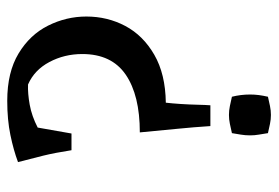

<svg xmlns="http://www.w3.org/2000/svg" viewBox="-136 -604 750 517"><g transform="rotate(90 238.5 -346.0)"><path d="M320 -538Q323 -492 327.5 -447Q332 -402 337 -348Q237 -348 181.5 -310Q126 -272 126 -193Q126 -145 147.5 -104.5Q169 -64 208 -47Q232 -46 262.5 -51.5Q293 -57 324 -73L340 -164H385Q392 -119 399.5 -88.5Q407 -58 417 -20Q385 -8 344 0.5Q303 9 252 9Q175 9 124.5 -21.5Q74 -52 49.5 -101Q25 -150 25 -204Q25 -261 50.5 -309Q76 -357 128 -387Q180 -417 257 -418Q259 -435 260.5 -458Q262 -481 262.5 -503Q263 -525 264 -538ZM290 -701Q302 -701 314 -698.5Q326 -696 339 -693Q341 -680 343 -668.5Q345 -657 345 -645Q345 -632 343 -620Q341 -608 339 -596Q326 -593 314 -590.5Q302 -588 290 -588Q278 -588 266 -590.5Q254 -593 241 -596Q238 -608 236.5 -620Q235 -632 235 -645Q235 -657 236.5 -668.5Q238 -680 241 -693Q254 -696 266 -698.5Q278 -701 290 -701Z"/></g></svg>

Font: Ruwudu Medium
Style: Regular
Weight: 500
Designer: Becca Hirsbrunner Spalinger
Foundry: SIL International
Version: Version 3.000